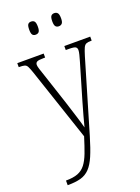

<svg xmlns="http://www.w3.org/2000/svg" viewBox="-179 -813 820 1128"><g transform="rotate(-20 231.5 -249.5)"><path d="M40 210Q86 210 114.5 199Q143 188 162 163.5Q181 139 196 99.5Q211 60 229 2L76 -454Q67 -480 60.5 -492.5Q54 -505 42.5 -508Q31 -511 9 -511H7V-536H172V-511H163Q131 -511 121 -505.5Q111 -500 111 -487Q111 -478 116.5 -460.5Q122 -443 132 -414L195 -223Q212 -169 227 -121.5Q242 -74 249 -46Q256 -75 266.5 -112Q277 -149 290 -195L356 -419Q362 -440 366.5 -457.5Q371 -475 371 -486Q371 -499 362 -505Q353 -511 320 -511H301V-536H463V-511H459Q439 -511 428.5 -506.5Q418 -502 411 -486.5Q404 -471 394 -438L261 12Q240 83 221 127.5Q202 172 178.5 196.5Q155 221 122.5 230Q90 239 43 239H40ZM311 -656Q298 -656 291 -664.5Q284 -673 284 -696Q284 -721 291 -729.5Q298 -738 311 -738Q324 -738 331.5 -729.5Q339 -721 339 -696Q339 -673 331.5 -664.5Q324 -656 311 -656ZM166 -656Q153 -656 146.5 -664.5Q140 -673 140 -696Q140 -721 146.5 -729.5Q153 -738 166 -738Q180 -738 187 -729.5Q194 -721 194 -696Q194 -673 187 -664.5Q180 -656 166 -656Z"/></g></svg>

Font: Noto Serif Lao Condensed ExtraLight
Style: Regular
Weight: 200
Width: 3
Designer: Monotype Design Team
Foundry: Monotype Imaging Inc.
Version: Version 2.003; ttfautohint (v1.8.4.7-5d5b)